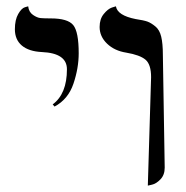

<svg xmlns="http://www.w3.org/2000/svg" viewBox="-20 -579 585 605"><path d="M151.9 -243.2 146 -250Q190.9 -283.2 190.9 -360.8Q190.9 -411.6 111.8 -415Q70.8 -417 48.8 -435.5Q26.9 -454.1 26.9 -486.8Q26.9 -516.6 37.4 -534.9Q47.9 -553.2 58.6 -556.2L68.8 -559.1Q70.8 -541 84 -532Q97.2 -522.9 108.2 -522Q119.1 -521 140.1 -521Q193.4 -521 210.7 -500Q228 -479 228 -411.1Q228 -364.3 211.4 -315.2Q194.8 -266.1 151.9 -243.2ZM445.8 5.9 456.1 -335.9Q456.1 -376 438.5 -390.9Q420.9 -405.8 377.9 -413.1Q340.8 -418.9 317.4 -441.4Q293.9 -463.9 293.9 -494.1Q293.9 -519 306.9 -534.9Q319.8 -550.8 332.5 -555.2L345.2 -559.1Q350.1 -530.3 407.2 -519Q433.1 -515.1 444.6 -511Q456.1 -506.8 469.5 -495.8Q482.9 -484.9 488 -463.4Q493.2 -441.9 493.2 -405.8L499 -50.8Q499 -27.8 485.6 -13.9Q472.2 0 459 2.9Z"/></svg>

Font: Linux Libertine O
Style: Regular
Weight: 400
Designer: Philipp H. Poll
Foundry: Philipp H. Poll
Version: Version 5.3.0